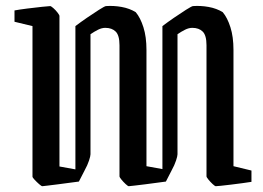

<svg xmlns="http://www.w3.org/2000/svg" viewBox="-20 -633 906 662"><path d="M392 -25V-477Q392 -511 379 -524Q366 -537 343 -537Q331 -537 318 -530.5Q305 -524 292 -515V-101Q292 -95 287 -79.5Q282 -64 271 -44L252 -7Q242 -6 221.5 -3Q201 0 180 2.5Q159 5 143.5 7Q128 9 126 9Q123 9 115 2Q107 -5 99.5 -13Q92 -21 92 -24V-543L30 -558V-597Q46 -600 73.5 -603.5Q101 -607 125 -609.5Q149 -612 153 -612Q156 -612 164 -605Q172 -598 178.5 -589.5Q185 -581 185 -578V-59L240 -49V-543Q257 -556 279.5 -571.5Q302 -587 321 -599Q340 -611 345 -612Q372 -614 399.5 -609Q427 -604 448 -591Q464 -572 474.5 -539Q485 -506 485 -461V-60L540 -50V-543Q557 -556 579.5 -571.5Q602 -587 621 -599Q640 -611 645 -612Q672 -614 699.5 -609Q727 -604 748 -591Q764 -572 774.5 -539Q785 -506 785 -461V-60L847 -45V-6Q835 -4 816 -1.5Q797 1 777 3.5Q757 6 742 7.5Q727 9 724 9Q721 9 713 1.5Q705 -6 698.5 -14Q692 -22 692 -25V-477Q692 -511 679 -524Q666 -537 643 -537Q631 -537 618 -530.5Q605 -524 592 -515V-101Q592 -95 587 -79.5Q582 -64 571 -44L552 -7Q542 -6 522 -3Q502 0 480.5 2.5Q459 5 443 7Q427 9 424 9Q421 9 413 1.5Q405 -6 398.5 -14Q392 -22 392 -25Z"/></svg>

Font: Grenze Gotisch
Style: Regular
Weight: 400
Designer: Renata Polastri
Foundry: Omnibus-Type
Version: Version 1.001